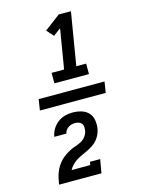

<svg xmlns="http://www.w3.org/2000/svg" viewBox="-146 -933 892 1186"><g transform="rotate(-15 300.0 -340.0)"><path d="M84 -305 95 -375H516L505 -305ZM214 -444V-511H294L336 -764L288 -728L249 -772L350 -848H428L372 -511H435V-444ZM80 168V167Q83 149 87 130Q91 111 98 92.5Q105 74 115.5 57Q126 40 140 25.5Q154 11 170.5 -0.5Q187 -12 205 -21Q223 -30 242 -36Q261 -42 278.5 -52Q296 -62 307.5 -79Q319 -96 322 -115Q322 -116 322 -116.5Q322 -117 322 -118Q324 -129 322.5 -140Q321 -151 314 -159Q307 -167 296.5 -170.5Q286 -174 275 -174Q264 -174 252.5 -171.5Q241 -169 231 -162.5Q221 -156 214 -146Q207 -136 205 -125H128Q132 -150 145.5 -173Q159 -196 180 -212Q201 -228 225.5 -234.5Q250 -241 275 -241Q303 -241 329.5 -233.5Q356 -226 374.5 -207.5Q393 -189 398 -161.5Q403 -134 399 -106Q396 -87 388 -69.5Q380 -52 367.5 -36.5Q355 -21 338 -10Q321 1 303.5 10Q286 19 268 26.5Q250 34 233 44.5Q216 55 201.5 69.5Q187 84 178 101H297L301 81H366L351 168Z"/></g></svg>

Font: Iosevka Etoile SmBdObl
Style: Regular
Weight: 600
Italic angle: -9°
Designer: Belleve Invis
Foundry: Belleve Invis
Version: Version 15.5.2; ttfautohint (v1.8.4)